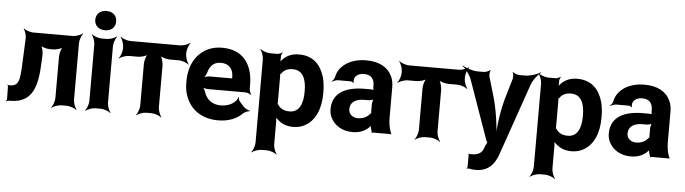

<svg xmlns="http://www.w3.org/2000/svg" viewBox="-54 -978 5162 1447"><g transform="rotate(5 2527.0 -254.5)"><path d="M464 -528H161C139 -528 103 -541 92 -553L89 -551C100 -539 112 -502 111 -480L103 -303C102 -269 100 -240 98 -217C93 -159 84 -116 24 -116H17C13 -116 8 -119 7 -121L4 -118C6 -116 9 -112 9 -109L11 -11C11 -6 7 1 4 4L7 7C10 4 17 0 23 0H34C208 0 238 -133 245 -303L248 -366C249 -388 240 -427 229 -439L226 -436C237 -425 276 -414 298 -414H323C347 -414 387 -425 399 -438L397 -440C384 -428 373 -388 373 -364V-50C373 -26 359 11 347 24L349 26C362 14 399 0 423 0H464C488 0 525 14 538 26L540 24C528 11 514 -26 514 -50V-478C514 -502 528 -539 540 -552L538 -554C525 -542 488 -528 464 -528Z M771 -50V-478C771 -502 785 -539 797 -552L795 -554C782 -542 745 -528 721 -528H680C656 -528 619 -542 606 -554L604 -552C616 -539 630 -502 630 -478V-50C630 -26 616 11 604 24L606 26C619 14 656 0 680 0H721C745 0 782 14 795 26L797 24C785 11 771 -26 771 -50ZM700 -592C747 -592 779 -619 779 -665C779 -711 747 -738 700 -738C654 -738 621 -709 621 -665C621 -619 654 -592 700 -592Z M1326 -465V-478C1326 -502 1340 -539 1352 -552L1350 -554C1337 -542 1300 -528 1276 -528H898C874 -528 837 -542 824 -554L822 -552C834 -539 848 -502 848 -478V-465C848 -441 834 -404 822 -391L824 -389C837 -401 874 -415 898 -415H965C989 -415 1029 -426 1041 -439L1039 -441C1026 -429 1015 -389 1015 -365V-50C1015 -26 1001 11 989 24L991 26C1004 14 1041 0 1065 0H1106C1130 0 1167 14 1180 26L1182 24C1170 11 1156 -26 1156 -50V-365C1156 -389 1145 -429 1132 -441L1130 -439C1142 -426 1182 -415 1206 -415H1276C1300 -415 1337 -401 1350 -389L1352 -391C1340 -404 1326 -441 1326 -465Z M1593 -538C1555 -538 1521 -531 1491 -518C1403 -479 1346 -390 1346 -265V-246C1346 -211 1352 -178 1364 -147C1399 -55 1481 10 1608 10C1689 10 1749 -16 1790 -57C1802 -69 1829 -80 1841 -79L1842 -83C1829 -84 1802 -98 1791 -111L1760 -146C1753 -154 1749 -169 1750 -177L1746 -178C1745 -170 1737 -153 1729 -146C1703 -120 1666 -104 1618 -104C1553 -104 1510 -140 1494 -192C1490 -206 1478 -226 1469 -233L1467 -229C1476 -223 1500 -218 1516 -218H1796C1810 -218 1832 -209 1840 -202L1842 -204C1835 -212 1826 -234 1826 -248V-278C1826 -434 1749 -538 1593 -538ZM1687 -326V-320C1687 -317 1687 -311 1689 -310L1691 -312C1690 -314 1684 -314 1681 -314H1521C1504 -314 1477 -308 1467 -301L1470 -297C1480 -305 1492 -328 1497 -344C1509 -389 1538 -424 1592 -424C1653 -424 1687 -387 1687 -326Z M2039 -500V-503C2037 -514 2043 -533 2049 -539L2046 -542C2040 -536 2022 -528 2010 -528H1955C1931 -528 1894 -542 1881 -554L1879 -552C1891 -539 1905 -502 1905 -478V153C1905 177 1891 214 1879 227L1881 229C1894 217 1931 203 1955 203H1996C2020 203 2057 217 2070 229L2072 227C2060 214 2046 177 2046 153V-24C2046 -37 2044 -54 2039 -62L2036 -60C2040 -52 2053 -38 2063 -30C2091 -6 2127 10 2176 10C2209 10 2239 3 2264 -11C2340 -52 2381 -141 2381 -259V-270C2381 -310 2377 -347 2368 -380C2343 -469 2286 -538 2175 -538C2122 -538 2086 -521 2058 -495C2048 -486 2035 -470 2032 -461L2035 -460C2039 -469 2040 -487 2039 -500ZM2139 -104C2096 -104 2068 -120 2051 -147C2050 -149 2043 -155 2042 -154L2045 -151C2046 -152 2046 -165 2046 -168V-360C2046 -363 2045 -377 2044 -378L2042 -375C2043 -374 2051 -382 2053 -384C2070 -409 2096 -423 2138 -423C2217 -423 2240 -349 2240 -270V-259C2240 -180 2218 -104 2139 -104Z M2895 -128V-352C2895 -383 2890 -410 2879 -433C2848 -501 2781 -538 2683 -538C2614 -538 2558 -519 2519 -488C2492 -467 2468 -436 2460 -397C2458 -382 2446 -365 2437 -358L2440 -355C2448 -362 2470 -370 2485 -370H2578C2586 -370 2597 -364 2600 -359L2603 -361C2600 -366 2600 -383 2602 -390C2611 -419 2639 -434 2675 -434C2728 -434 2753 -404 2753 -353V-338C2753 -331 2755 -318 2759 -314L2762 -317C2758 -321 2745 -323 2738 -323H2690C2556 -323 2446 -279 2446 -148C2446 -125 2451 -104 2460 -85C2487 -30 2545 10 2626 10C2683 10 2724 -11 2752 -40C2756 -44 2762 -50 2763 -54L2759 -55C2758 -51 2760 -43 2761 -37C2763 -26 2766 -16 2770 -7C2771 -5 2770 1 2769 3L2772 5C2773 3 2777 0 2780 0H2912C2914 0 2916 2 2917 3L2919 1C2918 0 2916 -2 2916 -4C2916 -5 2918 -7 2918 -7L2915 -10C2901 -43 2895 -80 2895 -128ZM2587 -159C2587 -218 2634 -240 2695 -240H2724C2738 -240 2762 -246 2769 -253L2766 -256C2759 -249 2753 -225 2753 -211V-162C2753 -159 2753 -145 2755 -143L2758 -146C2756 -148 2748 -141 2746 -138C2728 -115 2697 -98 2657 -98C2618 -98 2587 -122 2587 -159Z M3434 -465V-478C3434 -502 3448 -539 3460 -552L3458 -554C3445 -542 3408 -528 3384 -528H3006C2982 -528 2945 -542 2932 -554L2930 -552C2942 -539 2956 -502 2956 -478V-465C2956 -441 2942 -404 2930 -391L2932 -389C2945 -401 2982 -415 3006 -415H3073C3097 -415 3137 -426 3149 -439L3147 -441C3134 -429 3123 -389 3123 -365V-50C3123 -26 3109 11 3097 24L3099 26C3112 14 3149 0 3173 0H3214C3238 0 3275 14 3288 26L3290 24C3278 11 3264 -26 3264 -50V-365C3264 -389 3253 -429 3240 -441L3238 -439C3250 -426 3290 -415 3314 -415H3384C3408 -415 3445 -401 3458 -389L3460 -391C3448 -404 3434 -441 3434 -465Z M3513 100V194C3513 199 3509 205 3507 206L3509 210C3512 208 3519 206 3523 207C3538 211 3555 213 3575 213C3675 213 3719 151 3744 79L3932 -462C3944 -498 3980 -543 4003 -560L4001 -563C3977 -546 3923 -528 3885 -528H3841C3826 -528 3799 -538 3792 -547L3789 -545C3796 -536 3798 -507 3793 -492L3754 -360C3723 -258 3704 -120 3704 -40H3708C3708 -120 3689 -258 3658 -360L3619 -492C3614 -507 3616 -536 3623 -545L3620 -547C3613 -538 3586 -528 3571 -528H3527C3488 -528 3434 -546 3410 -563L3408 -560C3431 -543 3467 -498 3479 -461L3636 -17C3637 -13 3645 3 3649 3V-1C3645 -1 3637 14 3635 18L3626 41C3613 80 3586 98 3534 98C3528 98 3521 97 3515 97C3514 97 3514 95 3514 94L3510 96C3511 97 3513 99 3513 100Z M4144 -500V-503C4142 -514 4148 -533 4154 -539L4151 -542C4145 -536 4127 -528 4115 -528H4060C4036 -528 3999 -542 3986 -554L3984 -552C3996 -539 4010 -502 4010 -478V153C4010 177 3996 214 3984 227L3986 229C3999 217 4036 203 4060 203H4101C4125 203 4162 217 4175 229L4177 227C4165 214 4151 177 4151 153V-24C4151 -37 4149 -54 4144 -62L4141 -60C4145 -52 4158 -38 4168 -30C4196 -6 4232 10 4281 10C4314 10 4344 3 4369 -11C4445 -52 4486 -141 4486 -259V-270C4486 -310 4482 -347 4473 -380C4448 -469 4391 -538 4280 -538C4227 -538 4191 -521 4163 -495C4153 -486 4140 -470 4137 -461L4140 -460C4144 -469 4145 -487 4144 -500ZM4244 -104C4201 -104 4173 -120 4156 -147C4155 -149 4148 -155 4147 -154L4150 -151C4151 -152 4151 -165 4151 -168V-360C4151 -363 4150 -377 4149 -378L4147 -375C4148 -374 4156 -382 4158 -384C4175 -409 4201 -423 4243 -423C4322 -423 4345 -349 4345 -270V-259C4345 -180 4323 -104 4244 -104Z M5000 -128V-352C5000 -383 4995 -410 4984 -433C4953 -501 4886 -538 4788 -538C4719 -538 4663 -519 4624 -488C4597 -467 4573 -436 4565 -397C4563 -382 4551 -365 4542 -358L4545 -355C4553 -362 4575 -370 4590 -370H4683C4691 -370 4702 -364 4705 -359L4708 -361C4705 -366 4705 -383 4707 -390C4716 -419 4744 -434 4780 -434C4833 -434 4858 -404 4858 -353V-338C4858 -331 4860 -318 4864 -314L4867 -317C4863 -321 4850 -323 4843 -323H4795C4661 -323 4551 -279 4551 -148C4551 -125 4556 -104 4565 -85C4592 -30 4650 10 4731 10C4788 10 4829 -11 4857 -40C4861 -44 4867 -50 4868 -54L4864 -55C4863 -51 4865 -43 4866 -37C4868 -26 4871 -16 4875 -7C4876 -5 4875 1 4874 3L4877 5C4878 3 4882 0 4885 0H5017C5019 0 5021 2 5022 3L5024 1C5023 0 5021 -2 5021 -4C5021 -5 5023 -7 5023 -7L5020 -10C5006 -43 5000 -80 5000 -128ZM4692 -159C4692 -218 4739 -240 4800 -240H4829C4843 -240 4867 -246 4874 -253L4871 -256C4864 -249 4858 -225 4858 -211V-162C4858 -159 4858 -145 4860 -143L4863 -146C4861 -148 4853 -141 4851 -138C4833 -115 4802 -98 4762 -98C4723 -98 4692 -122 4692 -159Z"/></g></svg>

Font: Asimov
Style: Edge
Weight: 500
Designer: Google
Version: Version 2.000980: 2014